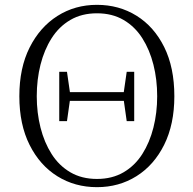

<svg xmlns="http://www.w3.org/2000/svg" viewBox="-20 -759 800 794"><path d="M225 -258V-462H257L270 -372V-350L257 -258ZM504 -258 491 -350V-372L504 -462H535V-258ZM381 15Q290 15 217.5 -30Q145 -75 102.5 -159.5Q60 -244 60 -361Q60 -478 102.5 -562.5Q145 -647 217.5 -693Q290 -739 381 -739Q472 -739 544.5 -694Q617 -649 659 -564.5Q701 -480 701 -361Q701 -245 659 -160.5Q617 -76 544.5 -30.5Q472 15 381 15ZM381 -19Q444 -19 491 -46.5Q538 -74 568.5 -122Q599 -170 614.5 -231.5Q630 -293 630 -361Q630 -430 614.5 -491.5Q599 -553 568.5 -601Q538 -649 491 -676.5Q444 -704 381 -704Q318 -704 271 -676.5Q224 -649 193.5 -601Q163 -553 147.5 -491.5Q132 -430 132 -361Q132 -293 147.5 -231.5Q163 -170 193.5 -122Q224 -74 271 -46.5Q318 -19 381 -19ZM247 -342V-378H513V-342Z"/></svg>

Font: Early Summer Mincho VF
Style: Regular
Weight: 250
Designer: GuiWonder
Version: Version 1.002